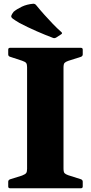

<svg xmlns="http://www.w3.org/2000/svg" viewBox="-20 -1008 488 1028"><path d="M307 -824 281 -807Q272 -802 264 -805Q224 -820 176 -841Q128 -862 84 -885Q59 -900 48.5 -908Q38 -916 40.5 -924Q43 -932 53 -945Q71 -960 97.5 -972.5Q124 -985 158 -988Q168 -988 174 -980Q196 -953 218.5 -928Q241 -903 263.5 -879.5Q286 -856 309 -836Q316 -829 307 -824ZM125 0V-752H320V0ZM34 0Q24 0 24 -10V-35Q24 -44 34 -48L98 -68Q116 -75 120.5 -82Q125 -89 125 -104V-204H320V-107Q320 -87 325.5 -81Q331 -75 345 -70L414 -48Q423 -44 423 -35V-10Q423 0 413 0ZM24 -742Q24 -752 34 -752H413Q423 -752 423 -742V-717Q423 -708 414 -704L345 -682Q331 -677 325.5 -671Q320 -665 320 -645V-548H125V-648Q125 -663 120.5 -670Q116 -677 98 -683L34 -704Q24 -707 24 -717Z"/></svg>

Font: Hahmlet ExtraBold
Style: Regular
Weight: 800
Designer: Minjoo Ham & Mark Frömberg
Foundry: hypertype
Version: Version 1.002